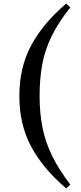

<svg xmlns="http://www.w3.org/2000/svg" viewBox="-20 -844 449 1062"><path d="M199 -313Q199 -219 215 -138.5Q231 -58 268.5 18.5Q306 95 369 177L346 198Q219 90 153 -32Q87 -154 87 -313Q87 -472 153 -594Q219 -716 346 -824L369 -803Q302 -719 265 -642.5Q228 -566 213.5 -487Q199 -408 199 -313Z"/></svg>

Font: Noto Serif JP ExtraLight ExtraBold
Style: Regular
Weight: 800
Version: Version 2.003-H1;hotconv 1.1.1;makeotfexe 2.6.0